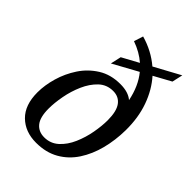

<svg xmlns="http://www.w3.org/2000/svg" viewBox="-223 -866 981 981"><g transform="rotate(45 267.5 -376.0)"><path d="M220 10Q141 10 92 -38Q43 -86 43 -177Q43 -229 59.5 -286Q76 -343 109 -393Q142 -443 193 -475Q244 -507 313 -507Q371 -507 402 -480Q385 -565 339 -621L204 -547L217 -605L307 -654Q266 -690 207 -711L223 -761Q304 -738 365 -686L505 -762L492 -704L399 -653Q447 -599 473.5 -524.5Q500 -450 499 -359Q498 -286 481 -220Q464 -154 430 -102Q396 -50 343.5 -20Q291 10 220 10ZM230 -39Q275 -39 307.5 -68.5Q340 -98 360 -144Q380 -190 389 -240Q398 -290 398 -330Q398 -395 375.5 -425.5Q353 -456 312 -456Q266 -456 234 -425.5Q202 -395 181.5 -348.5Q161 -302 151.5 -251Q142 -200 142 -159Q142 -96 165.5 -67.5Q189 -39 230 -39Z"/></g></svg>

Font: Noto Serif SemiCondensed
Style: Italic
Weight: 400
Width: 4
Italic angle: -12°
Designer: Monotype Design Team
Foundry: Monotype Imaging Inc.
Version: Version 2.013